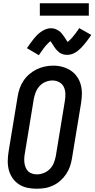

<svg xmlns="http://www.w3.org/2000/svg" viewBox="-20 -1148 579 1176"><path d="M204 8Q175 8 147 2Q119 -4 96 -19Q73 -34 57 -57Q41 -80 34 -107Q27 -134 27.5 -163Q28 -192 33 -222L88 -556Q92 -582 100.5 -606.5Q109 -631 124 -653.5Q139 -676 160 -694Q181 -712 205 -723.5Q229 -735 254.5 -740.5Q280 -746 306 -746Q335 -746 362.5 -738.5Q390 -731 413 -716Q436 -701 452 -678Q468 -655 475 -628Q482 -601 481.5 -572Q481 -543 476 -513L421 -179Q417 -153 408.5 -128.5Q400 -104 385 -81.5Q370 -59 349.5 -41Q329 -23 304.5 -11.5Q280 0 254.5 4Q229 8 204 8ZM206 -80Q227 -80 248.5 -88.5Q270 -97 286 -113.5Q302 -130 310 -151Q318 -172 322 -193L377 -528Q381 -550 380.5 -573Q380 -596 371 -615Q362 -634 343 -644.5Q324 -655 301 -655Q280 -655 259 -646.5Q238 -638 222.5 -621Q207 -604 199 -583.5Q191 -563 187 -542L132 -207Q129 -192 128.5 -177Q128 -162 130 -148Q132 -134 137.5 -121Q143 -108 153 -98.5Q163 -89 177 -84.5Q191 -80 206 -80Q206 -80 206 -80Q206 -80 206 -80ZM218 -810 145 -853Q157 -870 167.5 -885Q178 -900 188 -912Q198 -924 208 -934Q218 -944 231.5 -953.5Q245 -963 260.5 -969Q276 -975 291 -975Q297 -975 302 -974.5Q307 -974 312 -972.5Q317 -971 322 -969Q327 -967 331.5 -964.5Q336 -962 340 -959.5Q344 -957 347.5 -954Q351 -951 355 -946.5Q359 -942 362 -938Q365 -934 368 -930Q371 -926 373.5 -922.5Q376 -919 378.5 -915Q381 -911 383.5 -907Q386 -903 389 -898.5Q392 -894 394 -891Q398 -894 403.5 -899Q409 -904 412.5 -907.5Q416 -911 419.5 -915Q423 -919 427 -924Q431 -929 435.5 -934.5Q440 -940 445 -946.5Q450 -953 455 -960.5Q460 -968 465 -976L539 -934Q527 -916 516 -901.5Q505 -887 495 -875Q485 -863 475 -853Q465 -843 451.5 -833Q438 -823 423 -817.5Q408 -812 392 -812Q383 -812 374 -813.5Q365 -815 356.5 -819Q348 -823 341.5 -828Q335 -833 328.5 -840Q322 -847 317 -854Q312 -861 308 -867.5Q304 -874 298 -883Q292 -892 289 -896Q285 -893 279.5 -888Q274 -883 271 -879.5Q268 -876 264 -872Q260 -868 256 -863Q252 -858 247.5 -852Q243 -846 238.5 -839.5Q234 -833 229 -826Q224 -819 218 -810ZM224 -1052V-1128H524V-1052Z"/></svg>

Font: Iosevka Curly Semibold Oblique
Style: Regular
Weight: 600
Italic angle: -9°
Monospace: yes
Designer: Belleve Invis
Foundry: Belleve Invis
Version: Version 11.1.0; ttfautohint (v1.8.3)